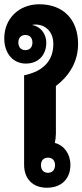

<svg xmlns="http://www.w3.org/2000/svg" viewBox="-30 -871 386 900"><path d="M190 9C257 9 300 -32 300 -98C300 -150 270 -190 227 -201C230 -217 232 -230 232 -244V-468C299 -519 336 -586 336 -665C336 -779 267 -851 154 -851C59 -851 -10 -784 -10 -691C-10 -621 31 -573 91 -573C150 -573 187 -613 187 -671C187 -714 158 -748 120 -754C125 -755 130 -756 135 -756C186 -756 220 -720 220 -665C220 -587 174 -537 83 -518V-99C83 -32 124 9 190 9ZM89 -636C69 -636 56 -649 56 -672C56 -694 69 -707 89 -707C109 -707 122 -694 122 -672C122 -649 109 -636 89 -636ZM195 -61C175 -61 162 -74 162 -97C162 -119 175 -132 195 -132C215 -132 228 -119 228 -97C228 -75 215 -61 195 -61Z"/></svg>

Font: Noto Sans Thai Looped UI Narrow ExtraBold
Style: Regular
Weight: 800
Width: 4
Designer: Cadson Demak Team
Foundry: Cadson Demak Co., Ltd.
Version: Version 1.000